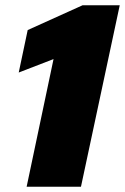

<svg xmlns="http://www.w3.org/2000/svg" viewBox="-20 -708 474 728"><path d="M81 0 183 -484 51 -433 85 -594 293 -688H434L287 0Z"/></svg>

Font: Saira ExtraBold
Style: Italic
Weight: 800
Italic angle: -12°
Designer: Hector Gatti with collaboration of the Omnibus-Type team
Foundry: Omnibus-Type
Version: Version 1.100; ttfautohint (v1.8.3)